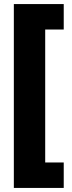

<svg xmlns="http://www.w3.org/2000/svg" viewBox="-20 -755 353 943"><path d="M293 43H202V-610H293V-735H48V168H293Z"/></svg>

Font: Noto Sans UI SemiCondensed Black
Style: Regular
Weight: 900
Width: 4
Designer: Monotype Design Team
Foundry: Monotype Imaging Inc.
Version: 1.001